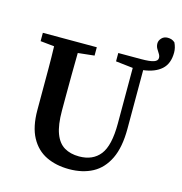

<svg xmlns="http://www.w3.org/2000/svg" viewBox="-119 -921 990 1045"><g transform="rotate(15 376.0 -398.0)"><path d="M244 -281Q244 -200 262 -152.5Q280 -105 314.5 -84.5Q349 -64 398 -64Q475 -64 515.5 -115.5Q556 -167 556 -291V-605L459 -616V-663H587Q637 -663 658.5 -670.5Q680 -678 680 -694Q680 -706 673 -716.5Q666 -727 658.5 -740Q651 -753 651 -769Q651 -785 664 -799Q677 -813 698 -813Q709 -813 719 -810Q729 -807 739 -798Q752 -771 752 -744Q752 -681 715.5 -648.5Q679 -616 614 -608V-278Q614 -173 582.5 -108Q551 -43 495 -13Q439 17 363 17Q290 17 234 -10Q178 -37 146 -96Q114 -155 114 -250V-359Q114 -421 114 -483.5Q114 -546 112 -608L34 -616V-663H338V-616L246 -606Q245 -545 244.5 -483Q244 -421 244 -359Z"/></g></svg>

Font: Source Serif Pro SemiBold
Style: Regular
Weight: 600
Designer: Frank Grießhammer
Foundry: Adobe Systems Incorporated
Version: Version 3.001;hotconv 1.0.111;makeotfexe 2.5.65597